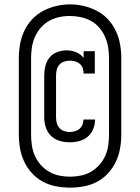

<svg xmlns="http://www.w3.org/2000/svg" viewBox="-20 -780 640 877"><path d="M298 -130Q275 -130 252.5 -136.5Q230 -143 213.5 -159Q197 -175 189.5 -197.5Q182 -220 182 -243V-437Q182 -458 187.5 -479.5Q193 -501 206.5 -517.5Q220 -534 241 -542Q262 -550 284 -550Q306 -550 327.5 -541.5Q349 -533 362 -515V-546H413V-444H362Q362 -457 358 -468.5Q354 -480 345 -488Q336 -496 324 -499.5Q312 -503 300 -503Q287 -503 274 -499Q261 -495 252 -485.5Q243 -476 239.5 -463Q236 -450 236 -437V-243Q236 -230 239.5 -217.5Q243 -205 251.5 -195.5Q260 -186 272.5 -181.5Q285 -177 298 -177Q310 -177 322 -180.5Q334 -184 343 -191.5Q352 -199 356.5 -210Q361 -221 361 -233Q361 -233 361 -233.5Q361 -234 361 -234H414Q414 -234 414 -233.5Q414 -233 414 -232Q414 -211 405.5 -190Q397 -169 380 -155Q363 -141 341.5 -135.5Q320 -130 298 -130ZM300 77Q268 77 236 71Q204 65 176 50Q148 35 126 11Q104 -13 90.5 -42Q77 -71 71.5 -102.5Q66 -134 66 -166V-514Q66 -546 71.5 -577.5Q77 -609 90.5 -638Q104 -667 126 -691Q148 -715 176.5 -730Q205 -745 236.5 -752.5Q268 -760 300 -760Q332 -760 363.5 -752.5Q395 -745 423.5 -730Q452 -715 474 -691Q496 -667 509.5 -638Q523 -609 528.5 -577.5Q534 -546 534 -514V-166Q534 -134 528.5 -102.5Q523 -71 509.5 -42Q496 -13 474 11Q452 35 424 50Q396 65 364 71Q332 77 300 77ZM300 27Q325 27 349.5 22Q374 17 395.5 4.5Q417 -8 434 -27Q451 -46 461 -69Q471 -92 474.5 -116.5Q478 -141 478 -166V-514Q478 -539 474 -564Q470 -589 460 -611.5Q450 -634 433.5 -653.5Q417 -673 394.5 -685Q372 -697 347.5 -702Q323 -707 298 -707Q273 -707 248.5 -701.5Q224 -696 202.5 -683.5Q181 -671 165 -652Q149 -633 139 -610Q129 -587 125.5 -562.5Q122 -538 122 -514V-166Q122 -141 125.5 -116.5Q129 -92 139 -69Q149 -46 166 -27Q183 -8 204.5 4.5Q226 17 250.5 22Q275 27 300 27Z"/></svg>

Font: Iosevka Slab Light Extended
Style: Regular
Weight: 300
Width: 7
Monospace: yes
Designer: Belleve Invis
Foundry: Belleve Invis
Version: Version 11.1.0; ttfautohint (v1.8.3)